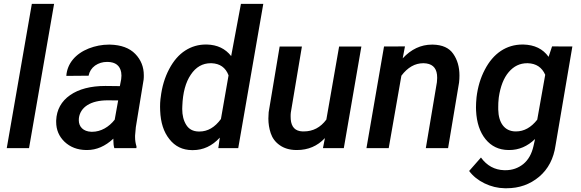

<svg xmlns="http://www.w3.org/2000/svg" viewBox="-20 -770 3018 998"><path d="M261.2 -750H145.5L15.1 0H130.9Z M689 0 689.5 -8.8C684.6 -24.4 682.1 -40.5 682.1 -56.6C682.1 -59.6 682.1 -62 682.1 -64.9L686 -108.9L726.6 -356.4C727.5 -364.3 727.5 -371.6 727.5 -378.9C727.5 -421.9 712.9 -459 683.1 -489.7C653.3 -520.5 609.4 -536.6 551.8 -538.1C549.8 -538.1 548.3 -538.1 546.4 -538.1C510.3 -538.1 475.1 -531.2 441.4 -518.1C373.5 -491.2 329.1 -440.4 324.7 -375.5L440.4 -376.5C444.8 -398.4 456.1 -416 474.1 -429.2C492.7 -441.9 513.2 -448.2 536.6 -448.2C537.6 -448.2 539.1 -448.2 540 -448.2C580.1 -447.3 603.5 -429.2 609.9 -394C610.8 -388.7 611.3 -382.8 611.3 -377C611.3 -371.1 610.8 -364.7 609.9 -358.4L603 -322.3L527.8 -323.2C451.2 -323.2 389.6 -307.1 344.2 -275.4C298.8 -243.7 274.4 -199.7 272 -144C272 -141.1 272 -138.7 272 -136.2C272 -95.2 286.6 -61 315.4 -33.2C344.7 -5.4 382.3 9.3 428.2 9.8C429.7 9.8 431.2 9.8 433.1 9.8C481.4 9.8 526.9 -9.8 569.3 -49.3C569.3 -46.4 569.3 -43.9 569.3 -41C569.3 -24.9 570.8 -11.2 574.2 0ZM455.1 -85C412.1 -86.4 389.6 -111.8 389.6 -145C389.6 -148.9 389.6 -152.3 390.1 -156.2C397.5 -213.4 451.7 -248.5 539.1 -248.5L594.2 -248L576.2 -147.9C546.9 -110.4 504.9 -85 459 -85C457.5 -85 456.5 -85 455.1 -85Z M814 -254.4C812.5 -241.7 812 -228.5 812 -215.3C812 -208.5 812 -202.1 812.5 -195.3C814.9 -133.3 830.6 -84 860.4 -46.9C889.6 -9.3 928.7 9.8 978 10.3C979.5 10.3 981 10.3 982.9 10.3C1036.1 10.3 1082.5 -11.2 1122.6 -54.7L1114.7 0H1218.3L1348.6 -750H1232.4L1181.6 -478.5C1151.4 -517.1 1109.4 -537.1 1055.7 -538.6C1053.7 -538.6 1052.2 -538.6 1050.3 -538.6C1011.2 -538.6 975.6 -528.3 942.9 -507.3C910.2 -486.3 882.3 -454.6 859.4 -411.1C836.4 -367.7 821.8 -318.8 815.4 -264.6ZM927.7 -219.2C930.2 -288.1 944.8 -342.3 971.7 -381.8C998 -421.4 1032.7 -441.4 1075.2 -441.4C1076.2 -441.4 1077.6 -441.4 1079.1 -441.4C1123 -439.9 1152.8 -418.9 1168 -378.4L1128.4 -151.4C1096.7 -107.9 1059.6 -86.4 1016.6 -86.4C1015.1 -86.4 1014.2 -86.4 1012.7 -86.4C983.4 -86.9 961.9 -98.6 948.2 -120.6C934.1 -143.1 927.2 -170.4 927.2 -203.6C927.2 -208.5 927.2 -213.9 927.7 -219.2Z M1658.7 0H1767.1L1858.4 -528.3H1742.7L1676.3 -148.4C1646 -107.4 1606.9 -86.9 1559.1 -86.9C1556.6 -86.9 1554.7 -86.9 1552.2 -86.9C1514.6 -88.4 1494.6 -109.4 1491.2 -149.9C1490.7 -154.8 1490.7 -159.7 1490.7 -164.6C1490.7 -171.4 1490.7 -178.2 1491.7 -185.1L1549.3 -528.3H1433.6L1376.5 -186.5C1375.5 -175.3 1375 -164.1 1375 -153.8C1375 -127.9 1378.9 -102.5 1387.2 -77.6C1395.5 -52.7 1410.6 -31.7 1433.6 -15.6C1456.1 0.5 1484.4 9.3 1518.6 9.8C1520.5 9.8 1522 9.8 1523.9 9.8C1581.5 9.8 1629.9 -10.7 1668.9 -52.2Z M1976.1 -528.3 1884.8 0H2000.5L2066.4 -376.5C2099.1 -419.9 2137.2 -441.4 2180.2 -441.4C2180.7 -441.4 2181.6 -441.4 2182.1 -441.4C2224.1 -440.4 2247.1 -420.4 2251.5 -381.8C2252 -376.5 2252.4 -371.1 2252.4 -365.2C2252.4 -357.9 2252 -350.6 2251 -342.8L2193.4 0H2309.1L2366.2 -341.3C2367.7 -354 2368.2 -366.2 2368.2 -377.9C2368.2 -421.9 2357.4 -459.5 2335.9 -490.2C2314.9 -521 2279.3 -537.1 2230 -538.1C2228.5 -538.1 2227.1 -538.1 2225.6 -538.1C2168 -538.1 2117.2 -514.2 2073.2 -466.8L2085 -528.8Z M2457 -264.6C2455.1 -245.1 2454.1 -227.5 2454.1 -211.4C2454.1 -205.6 2454.1 -200.2 2454.6 -194.8C2457.5 -132.8 2474.1 -83 2503.9 -46.4C2533.7 -9.8 2573.2 9.3 2622.6 9.8C2624 9.8 2626 9.8 2627.4 9.8C2677.2 9.8 2721.7 -9.3 2761.2 -47.4L2752.9 -10.3C2743.7 30.3 2726.1 61.5 2699.7 83C2673.3 104 2642.6 114.7 2607.4 114.7C2605.5 114.7 2603 114.7 2601.1 114.7C2551.3 113.3 2510.7 91.3 2480 48.8L2418.5 118.7C2438.5 145.5 2465.3 167 2498.5 183.1C2531.7 199.2 2566.9 208 2604 208.5C2606.9 208.5 2610.4 208.5 2613.3 208.5C2678.7 208.5 2734.9 188.5 2782.2 148.9C2829.6 108.9 2857.9 54.2 2867.7 -14.6L2955.1 -528.3L2849.6 -528.8L2831.5 -474.6C2801.8 -516.1 2758.3 -537.1 2700.2 -538.6C2699.2 -538.6 2697.8 -538.6 2696.8 -538.6C2654.3 -538.6 2616.7 -527.3 2583.5 -505.4C2549.8 -482.9 2522 -450.2 2500 -407.7C2477.5 -365.2 2463.4 -317.4 2457 -264.6ZM2572.8 -264.6C2581.1 -320.8 2598.1 -364.7 2624.5 -395.5C2650.9 -426.3 2682.6 -441.4 2720.2 -441.4C2721.2 -441.4 2722.7 -441.4 2723.6 -441.4C2767.1 -439.9 2796.9 -419.9 2814 -381.3L2772.5 -147.9C2740.7 -107.4 2704.1 -86.9 2662.1 -86.9C2660.6 -86.9 2658.7 -86.9 2657.2 -86.9C2602.1 -88.9 2571.3 -131.8 2569.8 -200.7C2569.8 -205.6 2569.8 -210.4 2569.8 -214.8C2569.8 -229 2570.3 -242.2 2571.8 -254.4Z"/></svg>

Font: Roboto Medium
Style: Italic
Weight: 500
Italic angle: -12°
Designer: Google
Version: Version 2.137; 2017